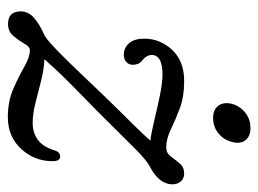

<svg xmlns="http://www.w3.org/2000/svg" viewBox="-108 -572 690 514"><g transform="rotate(90 237.0 -315.0)"><path d="M411.5 -110.5Q411.5 -62.5 378.8 -26.8Q346 9 293.5 9Q251 9 217.5 -5.8Q184 -20.5 158.5 -35.2Q133 -50 114.5 -50Q105 -50 96.8 -35.2Q88.5 -20.5 76.5 -6Q64.5 8.5 44 8.5Q10.5 8.5 10.5 -25.5Q10.5 -45.5 27.5 -60.8Q44.5 -76 75.5 -89.5Q84.5 -95 99 -108Q113.5 -121 142.5 -150.5Q171.5 -180 223.5 -235Q278 -291.5 309.8 -323.2Q341.5 -355 356.5 -372.5Q333.5 -375.5 300.5 -383.5Q267.5 -391.5 234.8 -398.2Q202 -405 179 -405Q127 -405 127 -375.5Q127 -371 130.2 -364.2Q133.5 -357.5 141.5 -351Q148 -346.5 150.8 -339.5Q153.5 -332.5 153.5 -326Q153.5 -314.5 145.8 -308Q138 -301.5 127 -301.5Q107.5 -301.5 95.5 -315.8Q83.5 -330 83.5 -356Q83.5 -398.5 113.5 -430.8Q143.5 -463 196.5 -463Q239.5 -463 271 -451Q302.5 -439 327.2 -427Q352 -415 375 -415Q389.5 -415 398.5 -427Q407.5 -439 417.5 -451Q427.5 -463 444 -463Q458 -463 465.8 -454Q473.5 -445 473.5 -430.5Q472.5 -394.5 423 -369.5Q408 -361.5 374.5 -328Q341 -294.5 276.5 -229.5Q235 -189 209 -163.2Q183 -137.5 167 -120.2Q151 -103 138.5 -89Q167 -87.5 197.2 -79.8Q227.5 -72 256.2 -64.8Q285 -57.5 309.5 -57.5Q335 -57.5 354.2 -71.2Q373.5 -85 383.5 -119Q388 -131 399.5 -131Q411.5 -131 411.5 -110.5ZM296 -540.5Q273 -540.5 262.8 -554.8Q252.5 -569 258 -591Q264 -612.5 281.5 -626.5Q299 -640.5 322.5 -640.5Q345.5 -640.5 355.8 -626.5Q366 -612.5 360 -591Q354.5 -569 337 -554.8Q319.5 -540.5 296 -540.5Z"/></g></svg>

Font: Fraunces 9pt S100 Light
Style: Italic
Weight: 300
Italic angle: -16°
Version: Version 1.000; ttfautohint (v1.8.3)